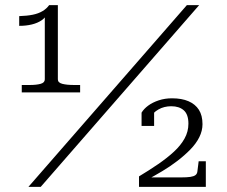

<svg xmlns="http://www.w3.org/2000/svg" viewBox="-20 -730 887 750"><path d="M206 -420Q206 -407 223.5 -402.5Q241 -398 269 -398H293V-369H65V-398H96Q122 -398 138.5 -402.5Q155 -407 155 -420V-673L165 -679Q159 -662 143 -651Q127 -640 104.5 -634.5Q82 -629 55 -629V-667Q86 -668 108 -672.5Q130 -677 146 -686.5Q162 -696 172 -710H206ZM710 -710H758L139 0H91ZM687 -37H550Q549 -36 549 -34Q549 -32 550 -30Q551 -28 553 -27Q583 -43 614 -61.5Q645 -80 673 -101.5Q701 -123 723.5 -146Q746 -169 758.5 -194Q771 -219 771 -245Q771 -279 757 -301Q743 -323 716.5 -334.5Q690 -346 652 -346Q624 -346 600 -338Q576 -330 559 -317.5Q542 -305 533 -290V-238H582V-305Q579 -305 575.5 -300Q572 -295 569 -287.5Q566 -280 566 -269Q577 -290 599 -302.5Q621 -315 649 -315Q680 -315 698 -299Q716 -283 716 -247Q716 -216 701 -189Q686 -162 659.5 -137.5Q633 -113 598 -89Q563 -65 523 -41V0H784V-100H756L751 -60Q750 -51 743.5 -46Q737 -41 723.5 -39Q710 -37 687 -37Z"/></svg>

Font: Roboto Serif 36pt ExtraLight
Style: Regular
Weight: 250
Designer: Greg Gazdowicz
Foundry: Commercial Type
Version: Version 1.008